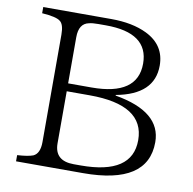

<svg xmlns="http://www.w3.org/2000/svg" viewBox="-79 -794 867 864"><g transform="rotate(10 354.5 -362.5)"><path d="M439.9 -378.9Q651.9 -342.8 651.9 -203.1Q651.9 -9.8 356 -9.8H49.8V-38.1Q99.1 -41 122.1 -49.8Q151.9 -63.5 151.9 -115.7V-606.9Q151.9 -654.3 132.8 -667.5Q114.3 -682.1 49.8 -686.5V-714.8H360.8Q458 -714.8 523.9 -682.6Q611.8 -639.6 611.8 -545.9Q611.8 -413.6 439.9 -381.8ZM219.7 -396H326.7Q536.6 -396 536.6 -542Q536.6 -682.6 341.8 -682.6H307.6Q280.3 -682.6 265.6 -678.7Q219.7 -669.9 219.7 -606.9ZM219.7 -359.9V-122.1Q219.7 -42 307.6 -42H339.8Q574.7 -42 574.7 -198.7Q574.7 -359.9 324.7 -359.9Z"/></g></svg>

Font: I.MingCP
Style: Regular
Weight: 400
Designer: I.Font Project
Version: Version 8.000; Sep 06, 2022